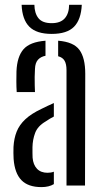

<svg xmlns="http://www.w3.org/2000/svg" viewBox="-20 -777 430 804"><path d="M37 -111.5Q36.5 -124 36.2 -136.2Q36 -148.5 36.5 -161.5Q38.5 -197.5 49.8 -225.8Q61 -254 86 -277.5Q111 -301 154.5 -321.5Q166.5 -327.5 179.2 -333.5Q192 -339.5 205.5 -345.5V-289Q197.5 -285 188.8 -279.8Q180 -274.5 170.5 -268Q138 -249 127.2 -220.5Q116.5 -192 116 -160.5Q116 -147 116 -136.8Q116 -126.5 116.5 -116.5Q119 -87 135 -70.2Q151 -53.5 179 -53.5Q194 -53.5 205.5 -58V-6Q185 6.5 153.5 6.5Q98 6.5 69.8 -22.5Q41.5 -51.5 37 -111.5ZM50 -391.5Q48.5 -413 48.5 -435.5Q48.5 -458 49 -478.5Q51.5 -539.5 78.2 -570.5Q105 -601.5 170.5 -606.5V-543.5Q150.5 -539.5 139 -526.8Q127.5 -514 126.5 -489Q125.5 -474.5 125.2 -455.2Q125 -436 125.5 -418.5Q126 -401 126.5 -391.5ZM258.5 0V-483.5Q258.5 -508.5 250.5 -522.5Q242.5 -536.5 223.5 -541.5V-606.5Q288 -601.5 312.5 -568.2Q337 -535 337 -468L336 0ZM196.5 -635Q133 -635 103 -665Q73 -695 70.5 -757H124Q124.5 -721.5 141 -700.8Q157.5 -680 196.5 -680Q233 -680 251 -700Q269 -720 269.5 -757H322.5Q319.5 -695 290 -665Q260.5 -635 196.5 -635Z"/></svg>

Font: Big Shoulders Stencil Text Thin
Style: Regular
Weight: 400
Version: Version 2.001